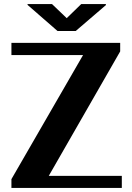

<svg xmlns="http://www.w3.org/2000/svg" viewBox="-20 -921 645 941"><path d="M36 0H577V-59H219L569 -669V-711H36V-651H387L36 -43ZM115 -897 262 -769H351L499 -896V-901H378L307 -832L235 -901H115Z"/></svg>

Font: Aerodynamic
Style: Regular
Weight: 500
Designer: Google
Version: Version 2.000980; 2014